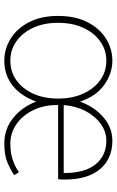

<svg xmlns="http://www.w3.org/2000/svg" viewBox="155 -685 542 892"><g transform="rotate(90 426.0 -239.0)"><path d="M262 12Q207 12 159.5 -17.5Q112 -47 83 -103Q54 -159 54 -238Q54 -318 83 -374.5Q112 -431 159.5 -460.5Q207 -490 262 -490Q321 -490 374 -452.5Q427 -415 452 -340Q478 -409 526 -449.5Q574 -490 634 -490Q689 -490 729.5 -464.5Q770 -439 792 -390Q814 -341 814 -270Q814 -263 814 -255Q814 -247 812 -238H468Q467 -174 491 -124Q515 -74 556 -45Q597 -16 648 -16Q689 -16 722 -27Q755 -38 780 -56L794 -34Q767 -16 733.5 -2Q700 12 646 12Q580 12 529 -28.5Q478 -69 452 -136Q425 -63 376 -25.5Q327 12 262 12ZM262 -16Q313 -16 352.5 -44Q392 -72 415 -122Q438 -172 438 -238Q438 -304 415 -354.5Q392 -405 352.5 -433.5Q313 -462 262 -462Q212 -462 172 -433.5Q132 -405 109 -354.5Q86 -304 86 -238Q86 -172 109 -122Q132 -72 172 -44Q212 -16 262 -16ZM468 -264H784Q784 -363 743 -412.5Q702 -462 634 -462Q592 -462 556 -436.5Q520 -411 496.5 -366.5Q473 -322 468 -264Z"/></g></svg>

Font: Source Sans 3 ExtraLight ExtraLight
Style: Regular
Weight: 250
Version: Version 3.052;hotconv 1.1.0;makeotfexe 2.6.0